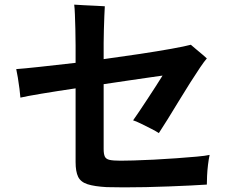

<svg xmlns="http://www.w3.org/2000/svg" viewBox="-20 -799 1040 828"><path d="M440 8Q387 5 357.5 -4.5Q328 -14 317 -36.5Q306 -59 306 -100V-418Q225 -406 159 -395Q93 -384 68 -378Q67 -392 64 -416Q61 -440 57 -464Q53 -488 50 -501Q80 -503 149.5 -510.5Q219 -518 306 -528V-603Q306 -639 305 -674Q304 -709 303 -737Q302 -765 300 -779Q316 -778 342.5 -776.5Q369 -775 394.5 -774Q420 -773 432 -772Q431 -759 430 -730.5Q429 -702 428 -670.5Q427 -639 427 -614V-544Q508 -555 584 -566.5Q660 -578 718.5 -588.5Q777 -599 803 -606Q812 -598 826.5 -586Q841 -574 854 -563Q867 -552 872 -547Q862 -536 843 -508Q824 -480 800 -442Q776 -404 751 -363Q726 -322 703.5 -285.5Q681 -249 665 -225Q655 -232 632.5 -243.5Q610 -255 587.5 -266Q565 -277 554 -280Q564 -294 580.5 -318.5Q597 -343 616 -372Q635 -401 652.5 -428Q670 -455 681 -473Q663 -471 624.5 -465Q586 -459 535 -452Q484 -445 427 -436V-156Q427 -135 432 -124Q437 -113 452.5 -109.5Q468 -106 500 -106Q517 -106 556 -107Q595 -108 643.5 -110.5Q692 -113 740.5 -116.5Q789 -120 828 -123.5Q867 -127 884 -131Q880 -113 877 -88Q874 -63 873 -40Q872 -17 872 -3Q844 -1 801 1Q758 3 708.5 5Q659 7 609 8Q559 9 515 9Q471 9 440 8Z"/></svg>

Font: Zen Kaku Gothic Antique
Style: Bold
Weight: 700
Designer: Yoshimichi Ohira
Foundry: Positype
Version: Version 1.001